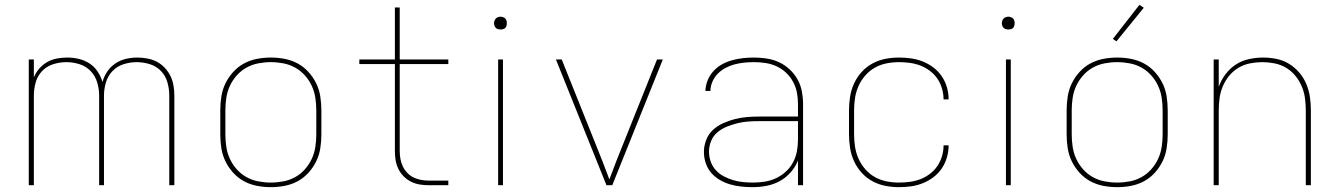

<svg xmlns="http://www.w3.org/2000/svg" viewBox="-20 -766 5540 794"><path d="M99 0V-520H120V-446Q128 -466 142.5 -482.5Q157 -499 175.5 -509.5Q194 -520 215 -524Q236 -528 258 -528Q282 -528 305.5 -522.5Q329 -517 349.5 -504Q370 -491 383.5 -470.5Q397 -450 404 -427Q410 -450 423.5 -470Q437 -490 457 -503.5Q477 -517 500.5 -522.5Q524 -528 548 -528Q569 -528 590 -524Q611 -520 629 -510.5Q647 -501 661.5 -485.5Q676 -470 685 -451.5Q694 -433 697.5 -412Q701 -391 701 -371V0H680V-371Q680 -398 672.5 -425Q665 -452 646 -472Q627 -492 600 -500.5Q573 -509 545 -509Q518 -509 491 -500.5Q464 -492 445 -472Q426 -452 418 -425Q410 -398 410 -371V0H390V-371Q390 -398 382 -425Q374 -452 355 -472Q336 -492 309 -500.5Q282 -509 255 -509Q227 -509 200 -500.5Q173 -492 154 -472Q135 -452 127.5 -425Q120 -398 120 -371V0Z M1100 8Q1071 8 1042.5 2.5Q1014 -3 989 -16.5Q964 -30 944.5 -51.5Q925 -73 912.5 -98.5Q900 -124 895.5 -152.5Q891 -181 891 -210V-310Q891 -339 895.5 -367.5Q900 -396 912.5 -421.5Q925 -447 944.5 -468.5Q964 -490 989 -503.5Q1014 -517 1042.5 -522.5Q1071 -528 1100 -528Q1129 -528 1157.5 -522.5Q1186 -517 1211 -503.5Q1236 -490 1255.5 -468.5Q1275 -447 1287.5 -421.5Q1300 -396 1304.5 -367.5Q1309 -339 1309 -310V-210Q1309 -181 1304.5 -152.5Q1300 -124 1287.5 -98.5Q1275 -73 1255.5 -51.5Q1236 -30 1211 -16.5Q1186 -3 1157.5 2.5Q1129 8 1100 8ZM1100 -11Q1126 -11 1152 -16Q1178 -21 1200.5 -33.5Q1223 -46 1240.5 -65.5Q1258 -85 1269 -108.5Q1280 -132 1284 -158Q1288 -184 1288 -210V-310Q1288 -336 1284 -362Q1280 -388 1269 -411.5Q1258 -435 1240.5 -454.5Q1223 -474 1200.5 -486.5Q1178 -499 1152 -504Q1126 -509 1100 -509Q1074 -509 1048 -504Q1022 -499 999.5 -486.5Q977 -474 959.5 -454.5Q942 -435 931 -411.5Q920 -388 916 -362Q912 -336 912 -310V-210Q912 -184 916 -158Q920 -132 931 -108.5Q942 -85 959.5 -65.5Q977 -46 999.5 -33.5Q1022 -21 1048 -16Q1074 -11 1100 -11Z M1834 0H1754Q1735 0 1716 -3Q1697 -6 1680 -14.5Q1663 -23 1649.5 -36.5Q1636 -50 1627.5 -67.5Q1619 -85 1616 -103.5Q1613 -122 1613 -141V-501H1466V-520H1613V-735H1633V-520H1834V-501H1633V-141Q1633 -125 1636 -108.5Q1639 -92 1646 -77.5Q1653 -63 1664.5 -51Q1676 -39 1690.5 -32Q1705 -25 1721.5 -22Q1738 -19 1754 -19H1834Z M2040 0V-520H2060V0ZM2050 -644Q2045 -644 2039.5 -645.5Q2034 -647 2030.5 -650.5Q2027 -654 2025 -659.5Q2023 -665 2023 -670Q2023 -675 2025 -680.5Q2027 -686 2030.5 -689.5Q2034 -693 2039.5 -695Q2045 -697 2050 -697Q2055 -697 2060.5 -695Q2066 -693 2069.5 -689.5Q2073 -686 2074.5 -680.5Q2076 -675 2076 -670Q2076 -665 2074.5 -659.5Q2073 -654 2069.5 -650.5Q2066 -647 2060.5 -645.5Q2055 -644 2050 -644Z M2488 0 2279 -520H2303L2442 -173Q2457 -136 2471.5 -99Q2486 -62 2500 -24Q2514 -62 2528.5 -99Q2543 -136 2558 -173L2697 -520H2721L2512 0Z M3092 8Q3069 8 3045.5 5.5Q3022 3 2999.5 -3.5Q2977 -10 2956.5 -22Q2936 -34 2921 -51.5Q2906 -69 2898.5 -91.5Q2891 -114 2891 -138Q2891 -163 2900.5 -187.5Q2910 -212 2928.5 -229Q2947 -246 2970.5 -256.5Q2994 -267 3019 -273.5Q3044 -280 3069.5 -282Q3095 -284 3120 -284H3280V-336Q3280 -360 3275.5 -383.5Q3271 -407 3259.5 -428Q3248 -449 3230.5 -465.5Q3213 -482 3191 -492Q3169 -502 3145.5 -505.5Q3122 -509 3098 -509Q3078 -509 3058 -507Q3038 -505 3018.5 -500Q2999 -495 2981 -485.5Q2963 -476 2949 -462Q2935 -448 2926.5 -429Q2918 -410 2918 -390H2897Q2898 -413 2906.5 -434Q2915 -455 2930.5 -472Q2946 -489 2966 -500Q2986 -511 3008 -517Q3030 -523 3052.5 -525.5Q3075 -528 3098 -528Q3124 -528 3150.5 -524Q3177 -520 3201 -509Q3225 -498 3245 -479.5Q3265 -461 3278 -438Q3291 -415 3296 -388.5Q3301 -362 3301 -336V0H3280V-102Q3269 -75 3249.5 -53Q3230 -31 3204.5 -17Q3179 -3 3150 2.5Q3121 8 3092 8ZM3095 -11Q3119 -11 3143.5 -15Q3168 -19 3190 -29.5Q3212 -40 3230 -56.5Q3248 -73 3259.5 -94.5Q3271 -116 3275.5 -140.5Q3280 -165 3280 -189V-265H3120Q3097 -265 3074.5 -263.5Q3052 -262 3030 -256.5Q3008 -251 2986.5 -242.5Q2965 -234 2947.5 -219.5Q2930 -205 2921 -183.5Q2912 -162 2912 -139Q2912 -118 2919 -98Q2926 -78 2940 -62.5Q2954 -47 2973 -37Q2992 -27 3012 -21Q3032 -15 3053 -13Q3074 -11 3095 -11Z M3698 8Q3669 8 3641 2.5Q3613 -3 3588 -16.5Q3563 -30 3543.5 -51.5Q3524 -73 3512 -99Q3500 -125 3495.5 -153.5Q3491 -182 3491 -210V-310Q3491 -338 3495.5 -366.5Q3500 -395 3512 -421Q3524 -447 3543.5 -468.5Q3563 -490 3588 -503.5Q3613 -517 3641 -522.5Q3669 -528 3698 -528Q3723 -528 3748 -524.5Q3773 -521 3796.5 -511.5Q3820 -502 3840.5 -486.5Q3861 -471 3875 -450Q3889 -429 3896 -404.5Q3903 -380 3903 -355H3882Q3882 -378 3875.5 -400Q3869 -422 3856.5 -440.5Q3844 -459 3825.5 -473Q3807 -487 3786 -495Q3765 -503 3742.5 -506Q3720 -509 3698 -509Q3672 -509 3646.5 -504Q3621 -499 3598.5 -486.5Q3576 -474 3558.5 -454Q3541 -434 3530.5 -410.5Q3520 -387 3516 -361.5Q3512 -336 3512 -310V-210Q3512 -184 3516 -158.5Q3520 -133 3530.5 -109.5Q3541 -86 3558.5 -66Q3576 -46 3598.5 -33.5Q3621 -21 3646.5 -16Q3672 -11 3698 -11Q3720 -11 3742.5 -14Q3765 -17 3786 -25Q3807 -33 3825.5 -47Q3844 -61 3856.5 -79.5Q3869 -98 3875.5 -120Q3882 -142 3882 -165H3903Q3903 -140 3896 -115.5Q3889 -91 3875 -70Q3861 -49 3840.5 -33.5Q3820 -18 3796.5 -8.5Q3773 1 3748 4.5Q3723 8 3698 8Z M4140 0V-520H4160V0ZM4150 -644Q4145 -644 4139.5 -645.5Q4134 -647 4130.5 -650.5Q4127 -654 4125 -659.5Q4123 -665 4123 -670Q4123 -675 4125 -680.5Q4127 -686 4130.5 -689.5Q4134 -693 4139.5 -695Q4145 -697 4150 -697Q4155 -697 4160.5 -695Q4166 -693 4169.5 -689.5Q4173 -686 4174.5 -680.5Q4176 -675 4176 -670Q4176 -665 4174.5 -659.5Q4173 -654 4169.5 -650.5Q4166 -647 4160.5 -645.5Q4155 -644 4150 -644Z M4600 8Q4571 8 4542.5 2.5Q4514 -3 4489 -16.5Q4464 -30 4444.5 -51.5Q4425 -73 4412.5 -98.5Q4400 -124 4395.5 -152.5Q4391 -181 4391 -210V-310Q4391 -339 4395.5 -367.5Q4400 -396 4412.5 -421.5Q4425 -447 4444.5 -468.5Q4464 -490 4489 -503.5Q4514 -517 4542.5 -522.5Q4571 -528 4600 -528Q4629 -528 4657.5 -522.5Q4686 -517 4711 -503.5Q4736 -490 4755.5 -468.5Q4775 -447 4787.5 -421.5Q4800 -396 4804.5 -367.5Q4809 -339 4809 -310V-210Q4809 -181 4804.5 -152.5Q4800 -124 4787.5 -98.5Q4775 -73 4755.5 -51.5Q4736 -30 4711 -16.5Q4686 -3 4657.5 2.5Q4629 8 4600 8ZM4600 -11Q4626 -11 4652 -16Q4678 -21 4700.5 -33.5Q4723 -46 4740.5 -65.5Q4758 -85 4769 -108.5Q4780 -132 4784 -158Q4788 -184 4788 -210V-310Q4788 -336 4784 -362Q4780 -388 4769 -411.5Q4758 -435 4740.5 -454.5Q4723 -474 4700.5 -486.5Q4678 -499 4652 -504Q4626 -509 4600 -509Q4574 -509 4548 -504Q4522 -499 4499.5 -486.5Q4477 -474 4459.5 -454.5Q4442 -435 4431 -411.5Q4420 -388 4416 -362Q4412 -336 4412 -310V-210Q4412 -184 4416 -158Q4420 -132 4431 -108.5Q4442 -85 4459.5 -65.5Q4477 -46 4499.5 -33.5Q4522 -21 4548 -16Q4574 -11 4600 -11ZM4597 -595 4582 -605 4692 -746 4710 -734Z M4999 0V-520H5020V-407Q5030 -435 5048 -459Q5066 -483 5090.5 -499Q5115 -515 5144.5 -521.5Q5174 -528 5203 -528Q5231 -528 5258.5 -522.5Q5286 -517 5310 -502.5Q5334 -488 5352.5 -466.5Q5371 -445 5382 -419Q5393 -393 5397 -365.5Q5401 -338 5401 -310V0H5380V-310Q5380 -335 5376.5 -360.5Q5373 -386 5363 -409.5Q5353 -433 5336.5 -453Q5320 -473 5298 -486Q5276 -499 5250.5 -504Q5225 -509 5200 -509Q5175 -509 5149.5 -504Q5124 -499 5102 -486Q5080 -473 5063.5 -453Q5047 -433 5037 -409.5Q5027 -386 5023.5 -360.5Q5020 -335 5020 -310V0Z"/></svg>

Font: Iosevka Aile Thin
Style: Regular
Weight: 100
Designer: Belleve Invis
Foundry: Belleve Invis
Version: Version 31.1.0; ttfautohint (v1.8.4)